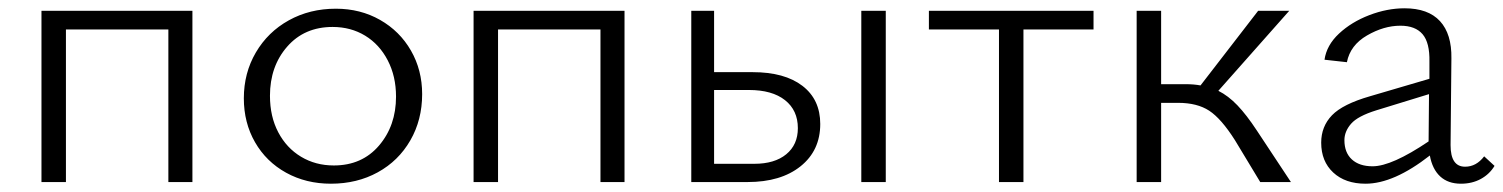

<svg xmlns="http://www.w3.org/2000/svg" viewBox="-20 -439 3624 463"><path d="M444 0H386V-368H139V0H80V-413H444Z M568 -202Q568 -263 597 -312.5Q626 -362 676.5 -390Q727 -418 790 -418Q849 -418 896.5 -391Q944 -364 971 -317Q998 -270 998 -212Q998 -150 969.5 -100.5Q941 -51 891 -23.5Q841 4 778 4Q718 4 670 -22.5Q622 -49 595 -96Q568 -143 568 -202ZM935 -206Q935 -255 915 -293.5Q895 -332 860.5 -353Q826 -374 782 -374Q714 -374 672.5 -326.5Q631 -279 631 -208Q631 -158 651 -120Q671 -82 706 -61Q741 -40 785 -40Q853 -40 894 -88Q935 -136 935 -206Z M1486 0H1428V-368H1181V0H1122V-413H1486Z M1958 -140Q1958 -76 1910.5 -38Q1863 0 1783 0H1647V-413H1702V-265H1795Q1872 -265 1915 -232Q1958 -199 1958 -140ZM2116 -413V0H2057V-413ZM1904 -130Q1904 -173 1873 -197.5Q1842 -222 1786 -222H1702V-44H1799Q1848 -44 1876 -67Q1904 -90 1904 -130Z M2617 -368H2448V0H2389V-368H2220V-413H2617Z M3093 0H3019L2958 -101Q2925 -153 2896 -172Q2867 -191 2821 -191H2780V0H2721V-413H2780V-236H2839Q2859 -236 2875 -233L3014 -413H3089L2918 -220Q2942 -208 2964 -185Q2986 -162 3011 -124Z M3584 -39Q3572 -19 3551 -7.5Q3530 4 3503 4Q3472 4 3453 -13.5Q3434 -31 3428 -64Q3341 4 3273 4Q3224 4 3195 -23Q3166 -50 3166 -95Q3166 -134 3192 -161Q3218 -188 3284 -207L3427 -249V-290Q3428 -336 3410.5 -356.5Q3393 -377 3357 -377Q3317 -377 3276.5 -353.5Q3236 -330 3228 -289L3174 -295Q3179 -330 3209 -358Q3239 -386 3282 -402.5Q3325 -419 3367 -419Q3424 -419 3452.5 -388Q3481 -357 3480 -298L3478 -89Q3478 -37 3513 -37Q3540 -37 3559 -62ZM3290 -38Q3336 -38 3425 -98L3426 -212L3299 -173Q3254 -159 3238 -140.5Q3222 -122 3222 -101Q3222 -71 3240 -54.5Q3258 -38 3290 -38Z"/></svg>

Font: Isabella Sans
Style: Regular
Weight: 400
Designer: Original fonts by Christian Thalmann (Catharsis Fonts), Modifications by Cristiano Sobral
Version: Version 0.002;July 12, 2020;FontCreator 13.0.0.2655 64-bit; 